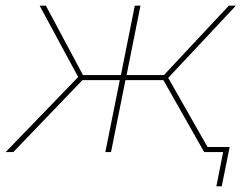

<svg xmlns="http://www.w3.org/2000/svg" viewBox="-45 -537 886 678"><path d="M-25 0 231 -265 95 -517H117L248 -272H382L431 -517H451L402 -272H534L763 -517H788L549 -262L698 0H676L532 -254H398L347 0H327L378 -254H246L2 0ZM719 121 743 0H676L680 -18H766L738 121Z"/></svg>

Font: Argentum Sans Thin
Style: Italic
Weight: 100
Italic angle: -11°
Designer: Julieta Ulanovsky (font), Cristiano Sobral (main changes and remaster)
Foundry: Julieta Ulanovsky (font), Cristiano Sobral (main changes and remaster)
Version: Version 2.007;June 15, 2022;FontCreator 14.0.0.2814 64-bit; 